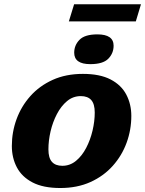

<svg xmlns="http://www.w3.org/2000/svg" viewBox="-20 -884 692 916"><path d="M375.5 -531.5Q456.5 -531.5 507.5 -505Q558.5 -478.5 582.5 -432.8Q606.5 -387 606.5 -331Q606.5 -264.5 584 -203Q561.5 -141.5 518 -92.8Q474.5 -44 411.5 -15.5Q348.5 13 267.5 13Q186.5 13 135.5 -13.5Q84.5 -40 60.5 -85.5Q36.5 -131 36.5 -187.5Q36.5 -254 59 -315.5Q81.5 -377 125 -425.8Q168.5 -474.5 231.5 -503Q294.5 -531.5 375.5 -531.5ZM277.5 -93Q314 -93 342.8 -116.8Q371.5 -140.5 391.2 -178.5Q411 -216.5 421.5 -261Q432 -305.5 432 -347Q432 -388 415.2 -406.8Q398.5 -425.5 365.5 -425.5Q328.5 -425.5 300 -401.8Q271.5 -378 251.5 -339.8Q231.5 -301.5 221.2 -257.2Q211 -213 211 -171.5Q211 -130.5 227.8 -111.8Q244.5 -93 277.5 -93ZM411 -578Q334 -578 334 -632.5Q334 -668 359.2 -694Q384.5 -720 444.5 -720Q522 -720 522 -666Q522 -630 496.8 -604Q471.5 -578 411 -578ZM308.5 -782 333.5 -863.5H652.5L628 -782Z"/></svg>

Font: Newsreader 6pt
Style: Bold Italic
Weight: 700
Italic angle: -17°
Designer: Hugues Gentile
Foundry: Production Type
Version: Version 1.003; ttfautohint (v1.8.3)